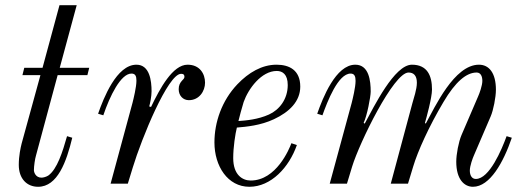

<svg xmlns="http://www.w3.org/2000/svg" viewBox="-20 -704 2006 736"><path d="M52 -72C52 -19 83 12 126 12C201 12 235 -85 257 -176L237 -182C220 -122 199 -55 165 -31C157 -26 146 -23 139 -23C117 -23 110 -43 110 -52C110 -67 114 -95 118 -108L201 -416H315L322 -444H209L274 -684H208L143 -444H73L66 -416H135L63 -154C59 -138 52 -107 52 -72Z M356 -268 376 -262C401 -336 443 -422 484 -422C499 -422 503 -412 503 -395C503 -370 492 -326 488 -310L404 0H470L489 -62C523 -174 624 -421 674 -421C686 -421 687 -415 687 -409C687 -404 682 -399 677 -394C670 -386 665 -377 665 -362C665 -338 681 -320 704 -320C744 -320 766 -355 766 -387C766 -421 746 -456 699 -456C642 -456 593 -365 559 -294L552 -296C555 -306 561 -334 561 -354C561 -394 554 -456 503 -456C427 -456 377 -328 356 -268Z M802 -158C802 -67 853 12 936 12C1019 12 1088 -62 1118 -148L1097 -155C1089 -133 1039 -12 941 -12C909 -12 874 -34 874 -98C874 -140 882 -191 888 -215C924 -218 979 -223 1030 -247C1090 -275 1131 -316 1131 -372C1131 -436 1088 -456 1040 -456C984 -456 933 -426 890 -381C830 -318 802 -235 802 -158ZM894 -240C896 -249 909 -298 914 -313C932 -364 982 -432 1041 -432C1063 -432 1083 -419 1083 -378C1083 -324 1051 -283 1011 -265C969 -246 923 -242 894 -240Z M1196 -268 1216 -262C1235 -315 1276 -422 1324 -422C1339 -422 1343 -411 1343 -394C1343 -369 1332 -325 1328 -309L1244 0H1310L1330 -66C1358 -157 1489 -426 1546 -426C1565 -426 1578 -415 1578 -387C1578 -361 1566 -328 1561 -309L1478 0H1544L1564 -66C1581 -123 1624 -219 1680 -313C1726 -391 1768 -426 1807 -426C1823 -426 1829 -411 1829 -394C1829 -376 1818 -346 1813 -335L1749 -186C1738 -160 1729 -113 1729 -84C1729 -16 1760 12 1793 12C1858 12 1910 -82 1942 -176L1922 -182C1903 -130 1856 -18 1804 -18C1788 -18 1781 -33 1781 -50C1781 -68 1792 -98 1797 -109L1861 -258C1871 -281 1881 -331 1881 -360C1881 -424 1855 -456 1816 -456C1721 -456 1647 -293 1612 -230L1609 -233C1614 -250 1636 -329 1636 -361C1636 -414 1618 -456 1559 -456C1492 -456 1414 -296 1378 -230L1374 -233C1387 -260 1401 -333 1401 -353C1401 -393 1395 -456 1342 -456C1267 -456 1217 -328 1196 -268Z"/></svg>

Font: Old Standard
Style: Italic
Weight: 400
Italic angle: -15.2°
Designer: Alexey Kryukov <alexios@thessalonica.org.ru>
Version: Version 2.0